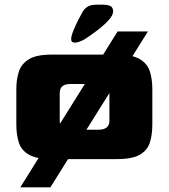

<svg xmlns="http://www.w3.org/2000/svg" viewBox="-20 -682 723 823"><path d="M203 0Q137 0 104 -19Q71 -38 60.5 -71.5Q50 -105 50 -149V-300Q50 -342 61 -375.5Q72 -409 104.5 -428.5Q137 -448 203 -448H481Q547 -448 579.5 -428.5Q612 -409 622.5 -375.5Q633 -342 633 -300V-149Q633 -105 622.5 -71.5Q612 -38 579.5 -19Q547 0 481 0ZM283 -126H402Q450 -126 449 -166V-282Q449 -302 438.5 -312Q428 -322 402 -322H284Q258 -322 247 -312Q236 -302 236 -282V-166Q235 -126 283 -126ZM67 121 484 -547H614L196 121ZM285 -514Q285 -527 294.5 -550.5Q304 -574 316 -597.5Q328 -621 335 -633Q344 -647 357.5 -654.5Q371 -662 395 -662H416Q444 -662 454.5 -655.5Q465 -649 465 -633Q465 -617 445.5 -595.5Q426 -574 398.5 -553Q371 -532 345 -515Q334 -508 319.5 -503Q305 -498 295 -500Q285 -502 285 -514Z"/></svg>

Font: Goldman
Style: Bold
Weight: 700
Designer: Jaikishan Patel
Version: Version 1.000; ttfautohint (v1.8.3)